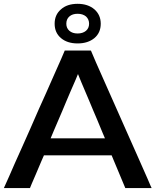

<svg xmlns="http://www.w3.org/2000/svg" viewBox="-24 -958 794 980"><path d="M490.2 -836.9Q490.2 -881.8 458 -910.2Q424.8 -938.5 372.1 -938.5Q318.4 -938.5 287.1 -910.2Q254.9 -882.8 254.9 -836.9Q254.9 -791 287.1 -763.7Q319.3 -736.3 372.1 -736.3Q424.8 -736.3 458 -763.7Q490.2 -791 490.2 -836.9ZM430.7 -836.9Q430.7 -814.5 415 -800.8Q398.4 -787.1 372.1 -787.1Q345.7 -787.1 330.1 -800.8Q314.5 -814.5 314.5 -836.9Q314.5 -860.4 330.1 -874Q345.7 -887.7 372.1 -887.7Q398.4 -887.7 415 -874Q430.7 -859.4 430.7 -836.9ZM440.4 -699.2Q440.4 -699.2 439.5 -699.2Q439.5 -700.2 439.5 -700.2Q439.5 -700.2 421.9 -700.2Q405.3 -700.2 382.8 -700.2Q356.4 -700.2 332 -700.2Q306.6 -700.2 306.6 -700.2Q306.6 -700.2 289.1 -659.2Q271.5 -619.1 243.2 -555.7Q227.5 -521.5 210.9 -482.4Q193.4 -443.4 174.8 -402.3Q153.3 -352.5 130.9 -301.8Q108.4 -251 87.9 -205.1Q48.8 -119.1 23.4 -59.6Q-2.9 -1 -2.9 -1Q-2.9 -1 -3.9 1Q-3.9 2 -3.9 2Q-3.9 2 13.7 2Q30.3 2 52.7 2Q80.1 2 104.5 2Q128.9 2 128.9 2Q128.9 2 137.7 -19.5Q147.5 -41 159.2 -69.3Q173.8 -102.5 186.5 -133.8Q200.2 -165 200.2 -165Q200.2 -165 245.1 -165Q289.1 -165 346.7 -165Q372.1 -165 396.5 -165Q421.9 -165 445.3 -165Q487.3 -165 516.6 -165Q545.9 -165 545.9 -165Q545.9 -165 554.7 -143.6Q563.5 -122.1 575.2 -94.7Q589.8 -60.5 602.5 -29.3Q615.2 1 615.2 1Q615.2 1 615.2 2Q615.2 2 615.2 2Q615.2 2 632.8 2Q650.4 2 672.9 2Q700.2 2 724.6 2Q750 2 750 2Q750 2 744.1 -10.7Q739.3 -22.5 729.5 -44.9Q710.9 -85.9 681.6 -153.3Q651.4 -219.7 618.2 -295.9Q595.7 -346.7 573.2 -397.5Q550.8 -448.2 530.3 -494.1Q492.2 -581.1 465.8 -639.6Q440.4 -699.2 440.4 -699.2ZM234.4 -252Q234.4 -252 252 -293.9Q270.5 -336.9 293.9 -391.6Q303.7 -415 313.5 -438.5Q323.2 -461.9 333 -484.4Q350.6 -524.4 362.3 -551.8Q374 -580.1 374 -580.1Q374 -580.1 391.6 -537.1Q410.2 -495.1 432.6 -440.4Q442.4 -417 452.1 -393.6Q462.9 -370.1 471.7 -347.7Q488.3 -307.6 500 -279.3Q511.7 -252 511.7 -252Q511.7 -252 460.9 -252Q409.2 -252 352.5 -252Q305.7 -252 269.5 -252Q234.4 -252 234.4 -252Z"/></svg>

Font: umazing
Style: Display
Weight: 400
Designer: umazing